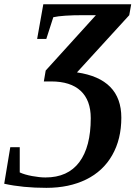

<svg xmlns="http://www.w3.org/2000/svg" viewBox="-103 -675 664 911"><path d="M117.2 216.3Q4.9 216.3 -83 196.8L-54.2 23.4H-9.3V143.1Q13.7 153.8 49.6 160.4Q85.4 167 112.8 167Q218.8 167 273.2 94.5Q327.6 22 327.6 -114.3Q327.6 -199.2 279.8 -243.9Q231.9 -288.6 139.6 -288.6H105L113.8 -340.3L352.1 -603H293.5Q192.9 -603 149.9 -593.3L116.7 -490.2H73.2L102.5 -654.8H519.5L510.3 -603L262.2 -331.5Q472.7 -300.8 472.7 -116.7Q472.7 -14.6 429.4 61.3Q386.2 137.2 305.4 176.8Q224.6 216.3 117.2 216.3Z"/></svg>

Font: Liberation Serif
Style: Bold Italic
Weight: 700
Italic angle: -16.333°
Designer: Steve Matteson
Foundry: Ascender Corporation
Version: Version 2.1.5